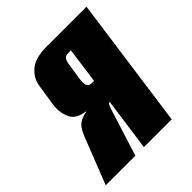

<svg xmlns="http://www.w3.org/2000/svg" viewBox="-212 -701 811 811"><g transform="rotate(-45 194.0 -295.5)"><path d="M350 0H184L217 -237H214Q210 -237 205 -225.5Q200 -214 194 -194L133 0H-44L36 -204Q50 -240 65.5 -255.5Q81 -271 117 -278L118 -280Q65 -286 49.5 -321.5Q34 -357 40 -400L54 -490Q59 -534 92.5 -562.5Q126 -591 192 -591H432ZM233 -347 255 -507H236Q223 -507 216 -497.5Q209 -488 206 -461L196 -396Q192 -369 198 -358Q204 -347 217 -347Z"/></g></svg>

Font: Alumni Sans Black
Style: Italic
Weight: 900
Italic angle: -8°
Version: Version 1.016